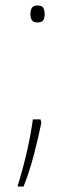

<svg xmlns="http://www.w3.org/2000/svg" viewBox="-20 -552 274 701"><path d="M116 -470Q101 -470 96 -479Q91 -488 91 -501Q91 -513 96 -522.5Q101 -532 116 -532Q134 -532 138.5 -522.5Q143 -513 143 -501Q143 -488 138.5 -479Q134 -470 116 -470ZM128 -116 131 -104Q120 -49 103.5 14Q87 77 66 129H44Q66 56 79 -1.5Q92 -59 100 -116Z"/></svg>

Font: Noto Sans Devanagari UI Condensed Thin
Style: Regular
Weight: 100
Width: 3
Designer: Jelle Bosma - Monotype Design Team
Foundry: Monotype Imaging Inc.
Version: Version 2.004; ttfautohint (v1.8.4.7-5d5b)